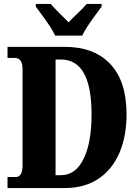

<svg xmlns="http://www.w3.org/2000/svg" viewBox="-20 -951 704 971"><path d="M18 -56H62Q77 -56 85.5 -71Q94 -86 94 -114V-601Q94 -658 55 -658H18V-714H308Q456 -714 538 -627Q620 -540 620 -373Q620 -262 584 -178Q548 -94 478 -47Q408 0 308 0H18ZM288 -65Q362 -65 402.5 -147Q443 -229 443 -373Q443 -650 288 -650H261V-65ZM188 -881Q182 -889 175 -898.5Q168 -908 161 -918V-931H237Q246 -919 266 -899Q286 -879 291 -874L327 -838Q342 -855 364 -875Q404 -913 418 -931H494V-918Q487 -908 480 -898.5Q473 -889 467 -881Q410 -804 396 -771H259Q245 -804 188 -881Z"/></svg>

Font: Noto Serif CondBlack
Style: Regular
Weight: 900
Width: 3
Designer: Monotype Design Team
Foundry: Monotype Imaging Inc.
Version: Version 1.001